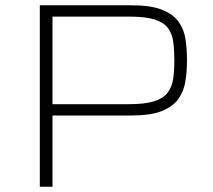

<svg xmlns="http://www.w3.org/2000/svg" viewBox="-20 -708 807 728"><path d="M131 0V-688H477Q552 -688 594.5 -671Q637 -654 657.5 -625Q678 -596 683.5 -558.5Q689 -521 689 -479Q689 -438 683 -400Q677 -362 656.5 -333Q636 -304 593.5 -287Q551 -270 477 -270H179V0ZM179 -313H469Q530 -313 564.5 -324Q599 -335 615.5 -356.5Q632 -378 636.5 -408.5Q641 -439 641 -479Q641 -518 637 -549Q633 -580 617 -601.5Q601 -623 566.5 -634Q532 -645 470 -645H179Z"/></svg>

Font: Saira Expanded ExtraLight
Style: Regular
Weight: 250
Width: 7
Designer: Hector Gatti with collaboration of the Omnibus-Type team
Foundry: Omnibus-Type
Version: Version 1.101